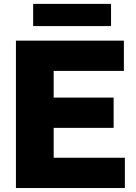

<svg xmlns="http://www.w3.org/2000/svg" viewBox="-20 -944 683 964"><path d="M60 0V-740H602V-588H249.5V-152H607V0ZM172.5 -302V-454H550.5V-302ZM146.5 -813V-924.5H537.5V-813Z"/></svg>

Font: Encode Sans SC Condensed Thin ExtraBold
Style: Regular
Weight: 800
Version: Version 3.002